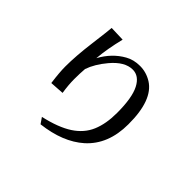

<svg xmlns="http://www.w3.org/2000/svg" viewBox="-177 -1055 1355 1355"><g transform="rotate(45 500.0 -378.0)"><path d="M200.2 -372.1Q200.2 -477.5 218.8 -621.1Q237.3 -764.6 239.3 -795.9L352.5 -792Q322.3 -669.9 313.5 -568.4Q369.1 -669.9 460 -720.7Q507.8 -748 570.8 -748Q633.8 -748 688.5 -713.9Q804.7 -640.6 803.7 -398.4Q803.7 -197.3 678.7 -85Q564.5 16.6 365.2 40L335 -3.9Q469.7 -34.2 547.4 -85Q625 -135.7 657.7 -212.9Q690.4 -290 690.4 -398.4Q690.4 -549.8 653.3 -621.6Q616.2 -693.4 552.7 -693.4Q473.6 -693.4 397.5 -602.5Q335.9 -529.3 311.5 -458Q307.6 -410.2 307.6 -353.5Q307.6 -296.9 318.4 -226.6L212.9 -219.7Q200.2 -314.5 200.2 -372.1Z"/></g></svg>

Font: GenEi LateGo v2
Style: Medium
Weight: 500
Designer: o_tamon (Modified)
Foundry: o_tamon / Adobe Systems Incorporated / FONT 910 / Philipp H. Poll
Version: Version 2.1;Original Version 1.004